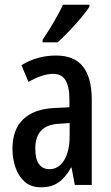

<svg xmlns="http://www.w3.org/2000/svg" viewBox="-20 -852 472 816"><path d="M218 -616Q297 -616 333.5 -568Q370 -520 370 -428V-66H298L284 -140H282Q259 -98 229 -77Q199 -56 155 -56Q112 -56 85.5 -79Q59 -102 46 -139.5Q33 -177 33 -220Q33 -302 79 -345.5Q125 -389 211 -393L275 -396V-429Q275 -484 258.5 -511Q242 -538 206 -538Q161 -538 101 -504L71 -575Q138 -616 218 -616ZM231 -326Q130 -321 130 -221Q130 -175 146 -154Q162 -133 190 -133Q229 -133 252.5 -171Q276 -209 276 -276V-329ZM360 -823Q347 -803 323 -774.5Q299 -746 272.5 -718.5Q246 -691 225 -672H161V-683Q215 -763 248 -832H360Z"/></svg>

Font: Noto Sans Malayalam UI ExtraCondensed Medium
Style: Regular
Weight: 500
Width: 2
Designer: Jelle Bosma - Monotype Design Team
Foundry: Monotype Imaging Inc.
Version: Version 2.104; ttfautohint (v1.8.4.7-5d5b)